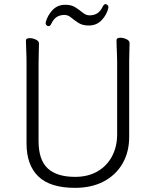

<svg xmlns="http://www.w3.org/2000/svg" viewBox="-20 -890 750 926"><path d="M502 -850Q495 -819 470.5 -793Q446 -767 408 -767Q378 -767 358.5 -779.5Q339 -792 323.5 -805Q308 -818 291 -818Q269 -818 253.5 -808Q238 -798 226 -773Q222 -764 214 -764Q209 -764 204.5 -768Q200 -772 200 -779Q200 -781 200.5 -782Q201 -783 201 -784Q209 -815 233 -841Q257 -867 295 -867Q325 -867 344.5 -854Q364 -841 379.5 -828.5Q395 -816 412 -816Q434 -816 449.5 -826Q465 -836 477 -861Q482 -870 489 -870Q494 -870 498.5 -866Q503 -862 503 -855Q503 -854 502.5 -853Q502 -852 502 -850ZM545 -595Q545 -609 544 -630Q543 -651 542.5 -670Q542 -689 542 -697Q542 -708 561 -708Q575 -708 590 -701Q605 -694 605 -682Q605 -670 604 -645Q603 -620 603 -594V-230Q603 -156 570.5 -100.5Q538 -45 479.5 -14.5Q421 16 342 16Q222 16 165 -39Q108 -94 108 -198V-586Q108 -617 106.5 -647.5Q105 -678 105 -695Q105 -706 124 -706Q138 -706 153 -699Q168 -692 168 -680Q168 -668 167 -639Q166 -610 166 -584V-210Q166 -119 210 -78Q254 -37 342 -37Q405 -37 450.5 -63.5Q496 -90 520.5 -136.5Q545 -183 545 -242Z"/></svg>

Font: Moon Stars Kai HW Light
Style: Regular
Weight: 300
Designer: GuiWonder
Version: Version 1.101